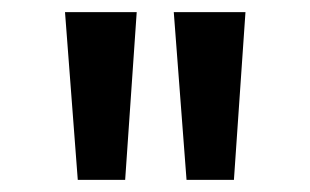

<svg xmlns="http://www.w3.org/2000/svg" viewBox="-20 -785 511 316"><path d="M186 -489H108L87 -765H205ZM365 -489H287L266 -765H384Z"/></svg>

Font: Application Medium
Style: Regular
Weight: 500
Designer: Wei Huang
Foundry: Wei Huang
Version: Version 0.012